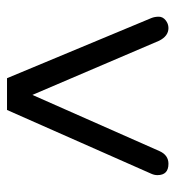

<svg xmlns="http://www.w3.org/2000/svg" viewBox="4 -516 512 561"><g transform="rotate(90 260.5 -236.0)"><path d="M209 0 33.2 -421.9Q29.3 -431.6 29.3 -443.4Q29.3 -455.1 39.6 -463.4Q49.8 -471.7 62.5 -471.7Q85.9 -471.7 99.6 -444.3L257.8 -74.2L421.9 -445.3Q433.6 -471.7 459 -471.7Q492.2 -471.7 492.2 -439.5Q492.2 -430.7 488.3 -421.9L301.8 0Z"/></g></svg>

Font: Jura
Style: DemiBold
Weight: 600
Version: Version 2.5